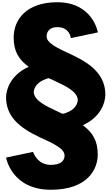

<svg xmlns="http://www.w3.org/2000/svg" viewBox="-20 -1281 1002 1713"><path d="M433 412C764 412 852 227 852 98C852 -24 808 -98 719 -164C844 -220 914 -321 920 -434C920 -605 806 -705 624 -791C493 -851 396 -896 396 -956C396 -1003 427 -1039 490 -1039C604 -1039 612 -941 612 -941L853 -992C853 -992 810 -1261 490 -1261C219 -1261 102 -1109 102 -947C102 -824 146 -750 236 -685C111 -629 40 -528 34 -415C34 -244 149 -144 331 -58C462 2 556 45 556 107C556 151 525 190 433 190C310 190 275 74 275 74L34 125C34 125 83 412 433 412ZM450 -568C458 -563 466 -561 475 -556C565 -514 669 -465 674 -391C669 -317 605 -282 540 -265L505 -281C497 -286 489 -288 480 -293C390 -335 286 -384 281 -458C286 -530 351 -566 414 -584Z"/></svg>

Font: Poland Can Into
Style: BigWritings
Weight: 700
Foundry: Cannot Into Space Fonts
Version: Version 0.92